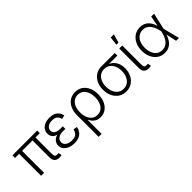

<svg xmlns="http://www.w3.org/2000/svg" viewBox="98 -1762 2977 2977"><g transform="rotate(-45 1586.0 -274.0)"><path d="M520.5 2.4Q462.9 4.9 432.9 -23.2Q402.8 -51.3 402.8 -108.4V-518.1H467.8V-121.1Q467.8 -82 481.7 -68.1Q495.6 -54.2 527.3 -56.6Q536.6 -56.6 541 -57.1Q545.4 -57.6 550.3 -58.6L561 -2.4Q553.7 -1 543.2 0.5Q532.7 2 520.5 2.4ZM108.9 0V-518.1H174.3V0ZM20 -481.9V-539.1H562.5V-481.9Z M836.4 9.8Q774.9 9.8 727.8 -9.5Q680.7 -28.8 654.1 -63.5Q627.4 -98.1 627.4 -144Q627.4 -172.9 639.2 -198.2Q650.9 -223.6 675 -243.2Q699.2 -262.7 737.5 -273.9Q775.9 -285.2 829.6 -285.2H889.6V-249H830.6Q791 -249 760.5 -236.6Q730 -224.1 712.9 -201.2Q695.8 -178.2 695.8 -147.5Q695.8 -103.5 734.6 -76.2Q773.4 -48.8 838.4 -48.8Q881.8 -48.8 908.9 -61.3Q936 -73.7 950.9 -97.2Q965.8 -120.6 972.7 -154.3L1036.6 -143.1Q1028.3 -95.7 1003.7 -61.3Q979 -26.9 937.5 -8.5Q896 9.8 836.4 9.8ZM830.6 -261.7Q776.9 -261.7 740.2 -271.7Q703.6 -281.7 681.4 -299.6Q659.2 -317.4 649.4 -341.3Q639.6 -365.2 639.6 -392.1Q639.6 -439.9 664.3 -474.6Q689 -509.3 733.2 -528.1Q777.3 -546.9 836.4 -546.9Q890.6 -546.9 929.4 -530.3Q968.3 -513.7 992.2 -482.7Q1016.1 -451.7 1025.9 -407.2L963.4 -394Q952.6 -439.5 922.1 -463.9Q891.6 -488.3 835.9 -488.3Q776.4 -488.3 741.2 -461.7Q706.1 -435.1 706.1 -392.1Q706.1 -352.5 737.5 -329.1Q769 -305.7 831.5 -305.7H889.6V-261.7Z M1167 204.1V-269Q1167 -352.5 1195.8 -415Q1224.6 -477.5 1276.6 -512.2Q1328.6 -546.9 1398.4 -546.9Q1468.8 -546.9 1520.5 -512.2Q1572.3 -477.5 1601.1 -415Q1629.9 -352.5 1629.9 -269Q1629.9 -185.5 1601.6 -122.6Q1573.2 -59.6 1522.9 -24.2Q1472.7 11.2 1405.8 11.2Q1358.9 11.2 1325.4 -5.6Q1292 -22.5 1270.5 -48.3Q1249 -74.2 1236.8 -101.1H1232.4V204.1ZM1397 -48.3Q1449.7 -48.3 1487.1 -76.9Q1524.4 -105.5 1543.9 -155.5Q1563.5 -205.6 1563.5 -269Q1563.5 -332 1544.4 -381.3Q1525.4 -430.7 1488.5 -459Q1451.7 -487.3 1398.4 -487.3Q1346.2 -487.3 1308.6 -459.7Q1271 -432.1 1251 -383.1Q1231 -334 1231 -269Q1231 -204.6 1250.7 -154.8Q1270.5 -105 1307.6 -76.7Q1344.7 -48.3 1397 -48.3Z M1970.2 11.2Q1899.9 11.2 1845.7 -23.9Q1791.5 -59.1 1761 -121.6Q1730.5 -184.1 1730.5 -265.6Q1730.5 -347.2 1761 -408.7Q1791.5 -470.2 1845.7 -504.6Q1899.9 -539.1 1970.2 -539.1H2262.7V-482.4H2038.1L1970.2 -480Q1915.5 -480 1876.7 -451.7Q1837.9 -423.3 1817.4 -374.8Q1796.9 -326.2 1796.9 -265.6Q1796.9 -204.6 1817.4 -155.3Q1837.9 -106 1876.7 -76.9Q1915.5 -47.9 1970.2 -47.9Q2025.9 -47.9 2064.7 -76.9Q2103.5 -106 2124 -155.3Q2144.5 -204.6 2144.5 -265.6Q2144.5 -326.2 2124 -374.8Q2103.5 -423.3 2064.5 -451.7Q2025.4 -480 1970.2 -480V-503.9Q2022.5 -503.9 2066.4 -487.5Q2110.4 -471.2 2142.6 -439.9Q2174.8 -408.7 2192.6 -363Q2210.4 -317.4 2210.4 -258.3Q2210.4 -180.7 2179.9 -119.6Q2149.4 -58.6 2095.5 -23.7Q2041.5 11.2 1970.2 11.2Z M2480 2.4Q2421.4 4.9 2391.6 -22.9Q2361.8 -50.8 2361.8 -108.4V-539.1H2427.2V-121.1Q2427.2 -82 2440.7 -68.1Q2454.1 -54.2 2485.8 -56.6Q2494.6 -57.1 2499.3 -57.4Q2503.9 -57.6 2508.8 -59.1L2519 -2.4Q2511.7 -1 2501.2 0.5Q2490.7 2 2480 2.4ZM2371.6 -611.8 2389.2 -753.4H2458.5L2418 -611.8Z M2818.4 11.2Q2748 11.2 2695.1 -24.4Q2642.1 -60.1 2612.3 -123Q2582.5 -186 2582.5 -267.6Q2582.5 -349.6 2612.8 -412.6Q2643.1 -475.6 2696.8 -511.2Q2750.5 -546.9 2820.3 -546.9Q2869.6 -546.9 2906.5 -530Q2943.4 -513.2 2969 -484.1Q2994.6 -455.1 3010.7 -418.2Q3026.9 -381.3 3034.7 -340.8H3057.1L3063.5 -271.5L3132.3 0H3070.3L3008.3 -280.3Q2999.5 -319.8 2985.4 -356.7Q2971.2 -393.6 2949.5 -423.1Q2927.7 -452.6 2896.2 -470Q2864.7 -487.3 2821.8 -487.3Q2769.5 -487.3 2730.7 -460.2Q2691.9 -433.1 2670.4 -383.5Q2648.9 -334 2648.9 -267.6Q2648.9 -201.7 2669.7 -152.1Q2690.4 -102.5 2728.8 -75.4Q2767.1 -48.3 2819.3 -48.3Q2860.4 -48.3 2892.1 -65.2Q2923.8 -82 2947 -111.3Q2970.2 -140.6 2985.4 -178.2Q3000.5 -215.8 3008.3 -256.8L3062.5 -539.1H3125L3063.5 -268.1L3057.6 -199.7H3037.1Q3027.8 -156.7 3010.3 -118.7Q2992.7 -80.6 2965.8 -51.3Q2939 -22 2902.3 -5.4Q2865.7 11.2 2818.4 11.2Z"/></g></svg>

Font: Inter 18pt Light
Style: Regular
Weight: 300
Designer: Rasmus Andersson
Foundry: rsms
Version: Version 4.001;git-66647c0bb